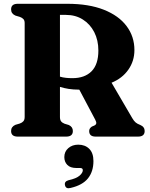

<svg xmlns="http://www.w3.org/2000/svg" viewBox="-20 -720 792 1012"><path d="M688.5 -456Q688.5 -398.5 656.5 -352.8Q624.5 -307 568 -284L677 -97.5Q686 -82 695 -74.5Q704 -67 719 -61.5Q742.5 -51.5 742.5 -29.5Q742.5 0 707.5 0H484Q450 0 450 -29.5Q450 -43.5 464.5 -53L476.5 -58Q485.5 -62 487.2 -69Q489 -76 482 -89L398 -247.5H396Q366.5 -247.5 341.5 -251.5Q316.5 -255.5 296 -262V-103.5Q296 -88.5 301.8 -80.8Q307.5 -73 320 -68L343 -61Q364 -51 364 -29.5Q364 0 329 0H73.5Q38.5 0 38.5 -29.5Q38.5 -52 61 -62L84.5 -69Q97 -73.5 103.5 -81.2Q110 -89 110 -103.5V-598.5Q110 -612 103.5 -619.2Q97 -626.5 84.5 -631L61 -638Q38.5 -648 38.5 -670.5Q38.5 -700 73.5 -700H334.5Q448 -700 527 -668.8Q606 -637.5 647.2 -582.5Q688.5 -527.5 688.5 -456ZM296 -641.5V-316Q311 -311.5 327.2 -309.8Q343.5 -308 361.5 -308Q426.5 -308 462.5 -344.2Q498.5 -380.5 498.5 -453.5Q498.5 -508 476.8 -550.5Q455 -593 416.5 -617.2Q378 -641.5 327.5 -641.5ZM383 165.5Q350.5 165.5 334.8 149.2Q319 133 319 108Q319 79 340 60.8Q361 42.5 392.5 42.5Q428.5 42.5 450.5 64.5Q472.5 86.5 472.5 129Q472.5 184 443.8 220Q415 256 352.5 270.5Q327 277.5 322.5 256Q318 236.5 341 230Q382 221 399.2 206Q416.5 191 416.5 177Q416.5 165.5 402.5 165.5Z"/></svg>

Font: Fraunces 72pt Soft
Style: Bold
Weight: 700
Version: Version 1.000;[b76b70a41]